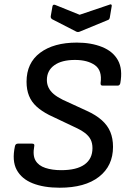

<svg xmlns="http://www.w3.org/2000/svg" viewBox="-20 -865 597 897"><path d="M259 12Q185 12 133 -8.5Q81 -29 58 -71.5Q35 -114 50 -183Q53 -194 64 -194H130Q143 -194 140 -182Q132 -139 146 -115Q160 -91 192 -80.5Q224 -70 266 -70Q338 -70 375 -96.5Q412 -123 412 -173Q412 -196 403.5 -213Q395 -230 376.5 -244Q358 -258 327 -272L209 -328Q174 -346 150.5 -367.5Q127 -389 115.5 -417.5Q104 -446 104 -483Q104 -571 167.5 -618.5Q231 -666 339 -666Q406 -666 457 -645.5Q508 -625 531 -583.5Q554 -542 542 -476Q539 -465 530 -465H459Q449 -465 450 -477Q458 -536 423.5 -560.5Q389 -585 330 -585Q268 -585 233.5 -560Q199 -535 199 -491Q199 -472 207 -455.5Q215 -439 231 -425.5Q247 -412 273 -399L386 -347Q428 -328 455.5 -303.5Q483 -279 495.5 -248.5Q508 -218 508 -179Q508 -90 442.5 -39Q377 12 259 12ZM491 -843Q496 -846 499.5 -844Q503 -842 502 -837L493 -783Q491 -773 483 -771L352 -717Q344 -714 337 -717L224 -775Q216 -780 217 -789L225 -835Q227 -846 238 -842L352 -796Z"/></svg>

Font: Sofia Sans Medium
Style: Italic
Weight: 500
Italic angle: -9°
Version: Version 4.101